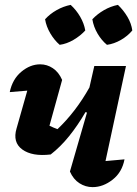

<svg xmlns="http://www.w3.org/2000/svg" viewBox="-20 -760 563 788"><path d="M188 -126Q112 -117 71.5 -146.5Q31 -176 48 -233L92 -388Q56 -385 20 -382Q31 -435 67.5 -465.5Q104 -496 145 -496Q173 -496 197 -480Q221 -464 235 -432L183 -244Q199 -236 216 -230Q253 -265 286 -308Q319 -351 347 -401L367 -489H497L413 -99Q433 -101 452 -102.5Q471 -104 491 -106Q481 -53 442 -22.5Q403 8 360 8Q331 8 306 -8Q281 -24 267 -56L337 -298L331 -300Q299 -245 263.5 -201Q228 -157 188 -126ZM270 -740Q293 -719 309 -691.5Q325 -664 330 -635Q310 -613 282 -596.5Q254 -580 225 -576Q203 -595 186.5 -623Q170 -651 165 -681Q185 -703 212.5 -718.5Q240 -734 270 -740ZM464 -740Q487 -718 503 -691Q519 -664 523 -635Q504 -612 476 -596Q448 -580 419 -576Q397 -594 380.5 -622Q364 -650 359 -681Q380 -703 407 -718.5Q434 -734 464 -740Z"/></svg>

Font: Piazzolla
Style: Bold Italic
Weight: 700
Italic angle: -11.3°
Designer: Juan Pablo del Peral
Foundry: Huerta Tipografica
Version: Version 1.330